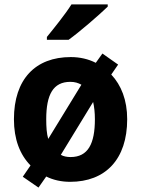

<svg xmlns="http://www.w3.org/2000/svg" viewBox="-20 -812 638 868"><path d="M467 -792H303C275 -747 222 -682 192 -645V-632H290C339 -667 429 -745 467 -782ZM555 -273C555 -360 528 -427 483 -475L514 -520L443 -570L413 -528C380 -545 341 -554 300 -554C140 -554 43 -454 43 -273C43 -182 70 -113 118 -64L83 -13L154 36L189 -14C221 2 258 10 297 10C457 10 555 -92 555 -273ZM189 -273C189 -384 220 -442 298 -442C318 -442 334 -437 348 -429L198 -184C191 -208 189 -238 189 -273ZM409 -273C409 -162 378 -102 299 -102C283 -102 267 -105 255 -112L401 -351C406 -329 409 -303 409 -273Z"/></svg>

Font: Noto Sans Display
Style: Bold
Weight: 700
Designer: Monotype Design Team
Foundry: Monotype Imaging Inc.
Version: Version 1.900